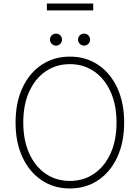

<svg xmlns="http://www.w3.org/2000/svg" viewBox="-20 -1058 792 1088"><path d="M683.6 -363.6Q683.6 -251.4 644.5 -167.3Q605.5 -83.1 536 -36.6Q466.6 9.9 376.1 9.9Q285.2 9.9 215.7 -36.8Q146.3 -83.5 107.2 -167.4Q68.2 -251.4 68.2 -363.6Q68.2 -476.2 107.2 -560.2Q146.3 -644.2 215.7 -690.7Q285.2 -737.2 376.1 -737.2Q466.6 -737.2 536 -690.7Q605.5 -644.2 644.5 -560.2Q683.6 -476.2 683.6 -363.6ZM640.3 -363.6Q640.3 -464.8 606.2 -539.1Q572.1 -613.3 512.6 -653.9Q453.1 -694.6 376.1 -694.6Q299 -694.6 239.3 -654.1Q179.7 -613.6 145.8 -539.4Q111.9 -465.2 111.9 -363.6Q111.9 -263.1 145.6 -188.7Q179.3 -114.3 238.8 -73.5Q298.3 -32.7 376.1 -32.7Q453.1 -32.7 512.8 -73.3Q572.4 -114 606.4 -188.4Q640.3 -262.8 640.3 -363.6ZM297.2 -799.4Q283.7 -799.4 273.4 -809.5Q263.1 -819.6 263.1 -833.5Q263.1 -848 273.4 -857.8Q283.7 -867.5 297.2 -867.5Q311.8 -867.5 321.6 -857.8Q331.3 -848 331.3 -833.5Q331.3 -819.6 321.6 -809.5Q311.8 -799.4 297.2 -799.4ZM456.3 -799.4Q442.8 -799.4 432.5 -809.5Q422.2 -819.6 422.2 -833.5Q422.2 -848 432.5 -857.8Q442.8 -867.5 456.3 -867.5Q470.9 -867.5 480.6 -857.8Q490.4 -848 490.4 -833.5Q490.4 -819.6 480.6 -809.5Q470.9 -799.4 456.3 -799.4ZM508.2 -1038V-998.9H245.7V-1038Z"/></svg>

Font: Inter UI Extra Light
Style: Regular
Weight: 200
Designer: Rasmus Andersson
Foundry: rsms
Version: 3.2;8d6f07862